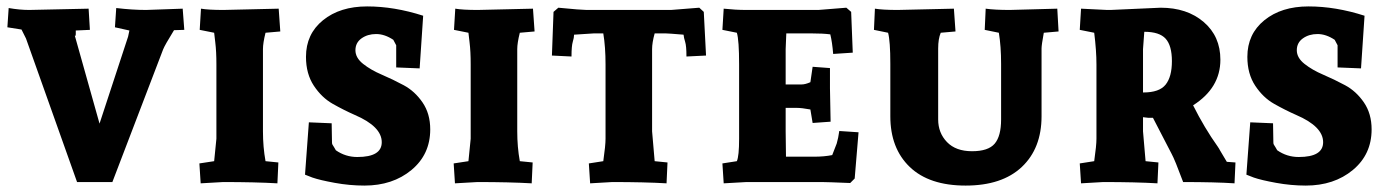

<svg xmlns="http://www.w3.org/2000/svg" viewBox="-20 -567 4322 598"><path d="M216 -472V-462Q216 -453 213 -456L290 -182L379 -453L383 -472L338 -482L342 -542Q392 -536 435 -536L549 -540L554 -474L522 -473Q493 -426 488 -413L330 0H220L61 -447L47 -475L3 -482L7 -542Q41 -536 71 -536L256 -540L260 -474Z M647 -65 654 -135V-366Q654 -407 650.5 -435Q647 -463 647 -465L602 -474L606 -540Q629 -536 676 -536L848 -540L853 -469L807 -465Q799 -433 799 -414V-158Q799 -109 807 -65L847 -61L844 4Q775 0 675 0L605 4L601 -58Z M1013 -183Q1014 -128 1014 -123.5Q1014 -119 1015.5 -116.5Q1017 -114 1020.5 -108.5Q1024 -103 1026 -99Q1056 -78 1093 -78Q1169 -78 1169 -124Q1169 -173 1085 -209Q1051 -224 1016.5 -243.5Q982 -263 957.5 -300Q933 -337 933 -390Q933 -461 986 -504Q1039 -547 1123.5 -547Q1208 -547 1298 -518L1287 -354L1214 -357V-426L1205 -443Q1178 -461 1151.5 -461Q1125 -461 1106 -447.5Q1087 -434 1087 -410.5Q1087 -387 1111 -368Q1135 -349 1169 -334.5Q1203 -320 1237.5 -301.5Q1272 -283 1296 -248Q1320 -213 1320 -164Q1320 -86 1261.5 -37.5Q1203 11 1115 11Q1069 11 1022.5 2.5Q976 -6 953 -14L930 -23L942 -186Z M1439 -65 1446 -135V-366Q1446 -407 1442.5 -435Q1439 -463 1439 -465L1394 -474L1398 -540Q1421 -536 1468 -536L1640 -540L1645 -469L1599 -465Q1591 -433 1591 -414V-158Q1591 -109 1599 -65L1639 -61L1636 4Q1567 0 1467 0L1397 4L1393 -58Z M2053 -463H2019Q2011 -434 2011 -414V-158Q2011 -153 2019 -65L2059 -61L2056 4Q1988 0 1887 0L1818 4L1814 -58L1859 -65Q1866 -114 1866 -135V-366Q1866 -421 1859 -463H1830Q1828 -463 1768 -459Q1768 -450 1764 -437Q1760 -424 1760 -391L1699 -394L1704 -530L1719 -543Q1791 -536 1807 -536H2070L2158 -543L2172 -530L2179 -394L2118 -391Q2118 -424 2114 -436.5Q2110 -449 2109 -459Q2061 -463 2053 -463Z M2427 -158 2428 -79H2517Q2547 -79 2572 -84Q2574 -88 2586 -120Q2591 -137 2594 -159L2654 -155L2642 -11L2628 3Q2555 0 2540 0H2305L2234 4L2230 -58L2275 -65Q2282 -81 2282 -135V-366Q2282 -442 2275 -465L2230 -474L2234 -540Q2271 -536 2305 -536H2529L2616 -543L2631 -530L2636 -403L2575 -399Q2572 -436 2566 -460Q2543 -463 2506 -463H2429L2427 -414V-304H2477Q2488 -304 2504 -311L2511 -359L2565 -355V-292L2567 -188L2511 -184L2504 -226Q2477 -231 2462 -231H2427Z M3224 -416V-205Q3224 -105 3162.5 -47Q3101 11 2987.5 11Q2874 11 2813.5 -47Q2753 -105 2753 -205V-368Q2753 -439 2746 -465L2702 -474L2705 -540Q2729 -536 2776 -536L2951 -540L2956 -469L2910 -465Q2902 -446 2902 -416V-195Q2902 -153 2929.5 -124.5Q2957 -96 3007.5 -96Q3058 -96 3078 -119.5Q3098 -143 3098 -195V-368Q3098 -423 3091 -465L3047 -474L3050 -540Q3078 -536 3125 -536L3273 -540L3277 -469L3231 -465Q3224 -427 3224 -416Z M3439 -536 3595 -543Q3677 -543 3729 -498.5Q3781 -454 3781 -381Q3781 -293 3696 -239Q3731 -169 3773 -110Q3779 -101 3779 -100L3801 -63L3828 -61L3825 4Q3765 0 3665 0Q3639 -70 3629 -88L3571 -200H3557Q3554 -200 3540 -202V-158Q3540 -153 3548 -65L3588 -61L3585 4Q3517 0 3416 0L3347 4L3343 -58L3388 -65Q3395 -114 3395 -135V-366Q3395 -409 3388 -465L3343 -474L3347 -540L3428 -536Q3433 -536 3439 -536ZM3544 -468 3540 -414V-279H3541Q3591 -279 3610.5 -303.5Q3630 -328 3630 -376.5Q3630 -425 3610.5 -446.5Q3591 -468 3544 -468Z M3945 -183Q3946 -128 3946 -123.5Q3946 -119 3947.5 -116.5Q3949 -114 3952.5 -108.5Q3956 -103 3958 -99Q3988 -78 4025 -78Q4101 -78 4101 -124Q4101 -173 4017 -209Q3983 -224 3948.5 -243.5Q3914 -263 3889.5 -300Q3865 -337 3865 -390Q3865 -461 3918 -504Q3971 -547 4055.5 -547Q4140 -547 4230 -518L4219 -354L4146 -357V-426L4137 -443Q4110 -461 4083.5 -461Q4057 -461 4038 -447.5Q4019 -434 4019 -410.5Q4019 -387 4043 -368Q4067 -349 4101 -334.5Q4135 -320 4169.5 -301.5Q4204 -283 4228 -248Q4252 -213 4252 -164Q4252 -86 4193.5 -37.5Q4135 11 4047 11Q4001 11 3954.5 2.5Q3908 -6 3885 -14L3862 -23L3874 -186Z"/></svg>

Font: Andada SC
Style: Bold
Weight: 700
Designer: Carolina Giovagnoli
Foundry: Carolina Giovagnoli
Version: Version 1.003